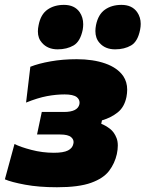

<svg xmlns="http://www.w3.org/2000/svg" viewBox="-41 -757 598 788"><path d="M193 11.5Q118.5 11.5 62 1Q5.5 -9.5 -21 -21L18.5 -166Q43 -153.5 88 -141.8Q133 -130 180 -130Q219.5 -130 238 -139.5Q256.5 -149 260 -166.5Q261 -170 261 -173.5Q261 -185.5 251 -194Q238.5 -205 206 -205H111L130.5 -297.5H221.5Q278 -297.5 285 -329.5Q285.5 -333 285.5 -336Q285.5 -349 274 -358.5Q259.5 -369.5 224 -369.5Q189.5 -369.5 152 -362.5Q114.5 -355.5 66 -336L83.5 -483Q117.5 -496.5 167 -505.2Q216.5 -514 274 -514Q341 -514 391 -496.5Q441 -479 465 -444.5Q481 -420.5 481 -389Q481 -375 478 -359Q469.5 -317.5 442.2 -295.8Q415 -274 377.5 -263L374.5 -249Q391.5 -242.5 409.8 -228.8Q428 -215 437.5 -190Q442.5 -177 442.5 -159.5Q442.5 -143.5 438.5 -124.5Q430 -86.5 406.8 -55.8Q383.5 -25 333 -6.8Q282.5 11.5 193 11.5ZM431.5 -554.5Q390.5 -554.5 367.5 -581Q350.5 -600 350.5 -629.5Q350.5 -641 353 -654Q362 -698 389.8 -717.5Q417.5 -737 457.5 -737Q501 -737 522 -707Q536.5 -686 536.5 -659Q536.5 -647.5 534 -635Q524.5 -586.5 497 -570.5Q469.5 -554.5 431.5 -554.5ZM195.5 -554.5Q155 -554.5 131.5 -581Q114.5 -599.5 114.5 -628Q114.5 -640 117.5 -654Q126 -698 153.8 -717.5Q181.5 -737 221.5 -737Q265 -737 286 -707Q300.5 -685.5 300.5 -657.5Q300.5 -647 298.5 -635Q288.5 -586.5 261 -570.5Q233.5 -554.5 195.5 -554.5Z"/></svg>

Font: Heraclito ExtraBold
Style: Italic
Weight: 800
Italic angle: -12°
Designer: Kostas Bartsokas (font) & Cristiano Sobral (main changes)
Foundry: Kostas Bartsokas (font) & Cristiano Sobral (main changes)
Version: Version 1.00;July 8, 2020;FontCreator 13.0.0.2655 64-bit